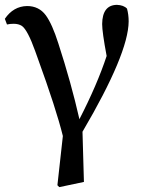

<svg xmlns="http://www.w3.org/2000/svg" viewBox="-20 -561 595 792"><path d="M8.8 -460 0 -483.4Q35.2 -535.2 91.8 -536.1Q140.6 -536.1 168.9 -498Q195.3 -461.9 220.7 -381.8Q273.4 -219.7 307.6 -69.3Q380.9 -211.9 419.9 -330.1Q401.4 -428.7 401.4 -461.9Q402.3 -540 461.9 -541Q490.2 -540 503.9 -525.4Q510.7 -501 510.7 -472.7Q509.8 -339.8 320.3 -17.6L326.2 189.5L224.6 210.9L216.8 203.1L239.3 0Q211.9 -111.3 134.8 -323.2Q128.9 -338.9 125 -350.6Q93.8 -437.5 70.3 -454.1Q56.6 -462.9 36.1 -462.9Q21.5 -462.9 8.8 -460Z"/></svg>

Font: GenYoMin JP SemiBold
Style: Regular
Weight: 600
Version: Version 1.001;PS 1;hotconv 16.6.51;makeotf.lib2.5.65220 DEVE